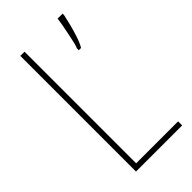

<svg xmlns="http://www.w3.org/2000/svg" viewBox="-223 -776 838 838"><g transform="rotate(-45 195.5 -357.0)"><path d="M86 0V-714H112V-25H371V0ZM347 -705Q343 -685 335.5 -655.5Q328 -626 318.5 -597.5Q309 -569 298 -551H284V-563Q288 -570 292.5 -590Q297 -610 302 -634Q307 -658 311 -680Q315 -702 316 -714H347Z"/></g></svg>

Font: Noto Sans Lao Looped Condensed Thin
Style: Regular
Weight: 100
Width: 3
Designer: Mark Frömberg, Ben Mitchell
Foundry: The Fontpad Ltd
Version: Version 1.002; ttfautohint (v1.8.4.7-5d5b)